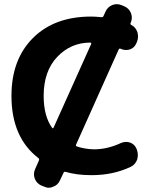

<svg xmlns="http://www.w3.org/2000/svg" viewBox="-20 -841 742 908"><path d="M339.8 -157.2Q336.9 -150.4 343.8 -148.4Q380.9 -135.7 424.8 -134.8Q488.3 -134.8 552.7 -165Q564.5 -169.9 576.2 -169.9Q585.9 -169.9 594.7 -167Q616.2 -159.2 625 -138.7L627 -133.8Q631.8 -121.1 631.8 -108.4Q631.8 -97.7 628.9 -86.9Q620.1 -62.5 597.7 -51.8Q514.6 -12.7 415 -12.7Q413.1 -12.7 411.1 -12.7Q342.8 -12.7 290 -28.3Q283.2 -30.3 280.3 -23.4L263.7 11.7Q253.9 34.2 231.4 42Q221.7 46.9 210.9 46.9Q199.2 46.9 187.5 41L174.8 36.1Q153.3 26.4 144.5 3.9Q140.6 -6.8 140.6 -16.6Q140.6 -28.3 145.5 -40L164.1 -82Q167 -88.9 161.1 -93.8Q34.2 -191.4 34.2 -387.7Q34.2 -559.6 135.7 -661.1Q237.3 -762.7 411.1 -762.7Q430.7 -762.7 459 -759.8Q466.8 -758.8 469.7 -765.6L479.5 -787.1Q489.3 -808.6 511.7 -817.4Q521.5 -821.3 532.2 -821.3Q543.9 -821.3 555.7 -816.4L569.3 -810.5Q590.8 -800.8 599.6 -778.3Q603.5 -767.6 603.5 -757.8Q603.5 -746.1 598.6 -734.4L597.7 -732.4Q594.7 -725.6 601.6 -722.7Q622.1 -711.9 629.9 -688.5Q632.8 -677.7 632.8 -668Q632.8 -655.3 627.9 -643.6L625 -636.7Q616.2 -615.2 594.7 -607.4Q585 -604.5 576.2 -604.5Q563.5 -604.5 552.7 -609.4Q551.8 -609.4 550.8 -610.4Q543.9 -613.3 541 -606.4ZM226.6 -236.3Q227.5 -234.4 229.5 -234.4Q229.5 -234.4 230.5 -234.4Q232.4 -235.4 233.4 -237.3L411.1 -632.8Q412.1 -635.7 410.6 -637.7Q409.2 -639.6 407.2 -639.6Q314.5 -639.6 250 -571.3Q186.5 -503.9 186.5 -387.7Q186.5 -292 226.6 -236.3Z"/></svg>

Font: Gen Jyuu Gothic Bold
Style: Bold
Weight: 700
Designer: [Source Han Sans]
Ryoko NISHIZUKA  (kana & ideographs); Paul D. Hunt (Latin, Greek & Cyrillic); Wenlong ZHANG  (bopomofo
Version: Version 1.002.20150607